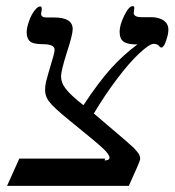

<svg xmlns="http://www.w3.org/2000/svg" viewBox="-20 -606 569 626"><path d="M323 -89 321 -83Q337 -83 337 -92Q337 -102 316 -122Q296 -141 207 -213Q155 -255 140 -275Q127 -292 127 -312Q127 -326 130 -339Q133 -352 154 -423Q158 -436 158 -444Q158 -462 119 -462Q88 -462 78 -471Q67 -480 67 -501Q67 -516 75 -538Q82 -558 93 -572Q103 -585 111 -585Q116 -585 116 -579Q116 -570 115 -567Q114 -564 114 -561Q114 -549 132 -549H157Q217 -549 217 -511Q217 -493 198 -435Q179 -375 179 -357Q179 -336 194 -317Q210 -296 252 -263Q300 -336 342 -383Q383 -428 428 -461Q396 -461 383 -470Q370 -479 370 -503Q370 -524 385 -555Q400 -586 413 -586Q418 -586 418 -580L416 -564Q416 -550 442 -550H473Q498 -550 514 -539Q529 -528 529 -509Q529 -494 521 -472Q514 -451 506 -451Q502 -451 498 -457Q492 -463 481 -463Q467 -463 433 -431Q401 -401 361 -348Q321 -295 286 -236Q372 -162 388 -149Q404 -135 416 -124Q427 -112 432 -105Q437 -97 437 -87Q437 -81 400 0H3L43 -89Z"/></svg>

Font: Libra Serif Modern
Style: Italic
Weight: 400
Italic angle: -12°
Designer: Stefan Peev, Context Ltd
Foundry: Stefan Peev, Context Ltd
Version: Version 1.000